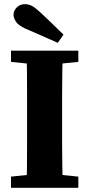

<svg xmlns="http://www.w3.org/2000/svg" viewBox="-20 -900 428 920"><path d="M32.7 0V-53.7L177.8 -68.7H207.3L355.3 -53.7V0ZM106.7 0Q108.7 -51 109.2 -102Q109.7 -153 109.7 -205.5Q109.7 -258 109.7 -310V-347Q109.7 -398.8 109.7 -450.7Q109.7 -502.5 109.2 -554.4Q108.7 -606.3 106.7 -657.3H280.6Q279.6 -607.3 278.6 -555.4Q277.6 -503.6 277.6 -451.8Q277.6 -400 277.6 -347V-310.7Q277.6 -259 277.6 -207Q277.6 -155 278.6 -103.5Q279.6 -52 280.6 0ZM32.7 -603.5V-657.3H355.3V-603.5L207.3 -588.5H177.8ZM284.2 -734 256.9 -694.8Q219.3 -711.8 180.7 -728.5Q142.1 -745.1 102.6 -762.5Q66.1 -779.2 55.5 -797.3Q44.8 -815.4 44.8 -829.1Q44.8 -848.4 60.1 -864.3Q75.3 -880.1 99.1 -880.1Q117.1 -880.1 133.2 -871.6Q149.3 -863.1 173.2 -840.7Q200.3 -815.6 228.4 -788.5Q256.5 -761.5 284.2 -734Z"/></svg>

Font: Source Serif 4 Variable
Style: Regular
Weight: 400
Designer: Frank Grießhammer
Foundry: Adobe
Version: Version 4.005;hotconv 1.1.0;makeotfexe 2.6.0